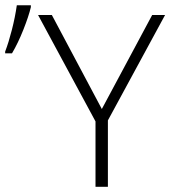

<svg xmlns="http://www.w3.org/2000/svg" viewBox="-38 -721 657 741"><path d="M355 -300.3 549.3 -663.1H599.1L378.4 -256.3V0H330.6V-252.4L108.9 -663.1H162.1ZM-18.1 -522Q-4.9 -556.2 7.8 -605.7Q20.5 -655.3 26.9 -700.7H81.1V-693.4Q72.8 -658.2 52.2 -606.4Q31.7 -554.7 8.3 -515.1H-18.1Z"/></svg>

Font: Bpm'online Open Sans Light
Style: Regular
Weight: 300
Foundry: Ascender Corporation
Version: Version 1.10